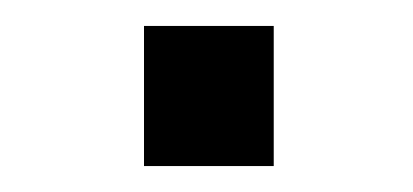

<svg xmlns="http://www.w3.org/2000/svg" viewBox="-20 -128 318 148"><path d="M91 0V-108H191V0Z"/></svg>

Font: Archivo VF Beta
Style: Regular
Weight: 400
Designer: Hector Gatti
Foundry: Omnibus-Type
Version: Version 1.002